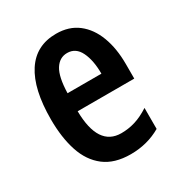

<svg xmlns="http://www.w3.org/2000/svg" viewBox="-138 -651 716 761"><g transform="rotate(-30 219.5 -271.0)"><path d="M225 -552Q284 -552 324 -521Q364 -490 384.5 -435.5Q405 -381 405 -310V-243H146Q148 -81 253 -81Q286 -81 317 -90.5Q348 -100 382 -122V-26Q351 -8 316.5 1Q282 10 244 10Q170 10 124.5 -25Q79 -60 58.5 -122.5Q38 -185 38 -268Q38 -406 85.5 -479Q133 -552 225 -552ZM225 -464Q190 -464 169.5 -431.5Q149 -399 147 -325H302Q302 -386 283 -425Q264 -464 225 -464Z"/></g></svg>

Font: Noto Sans Kannada ExtraCondensed SemiBold
Style: Regular
Weight: 600
Width: 2
Designer: Jelle Bosma - Monotype Design Team
Foundry: Monotype Imaging Inc.
Version: Version 2.005; ttfautohint (v1.8.4.7-5d5b)